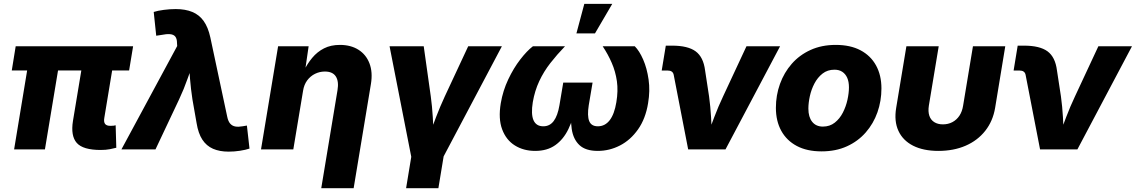

<svg xmlns="http://www.w3.org/2000/svg" viewBox="-20 -786 5975 1010"><path d="M509.8 2.9Q416.5 2.9 383.8 -34.2Q351.1 -71.3 363.8 -149.9L423.3 -508.8H585.4L528.8 -166.5Q524.9 -145 532.5 -134.5Q540 -124 560.5 -124Q570.8 -124 577.4 -124.8Q584 -125.5 588.4 -127L591.8 -8.8Q579.6 -5.4 558.1 -1.2Q536.6 2.9 509.8 2.9ZM54.2 0 138.2 -508.8H300.8L216.3 0ZM42 -415.5 62.5 -542.5H680.2L659.2 -415.5Z M618.7 0 912.1 -543.9 911.1 -559.6Q911.1 -582 902.3 -593.3Q893.6 -604.5 874.8 -606.2Q856 -607.9 825.2 -601.6L801.8 -598.1L788.6 -723.1Q810.1 -730 841.8 -734.1Q873.5 -738.3 904.3 -738.3Q955.1 -738.3 991.7 -723.1Q1028.3 -708 1051.5 -675.3Q1074.7 -642.6 1086.4 -589.4L1175.3 -171.9Q1180.2 -147.9 1190.9 -135.7Q1201.7 -123.5 1217.8 -120.6Q1233.9 -117.7 1255.4 -121.6L1278.8 -125.5L1292.5 -4.4Q1272.5 2.4 1242.4 7.1Q1212.4 11.7 1182.6 11.7Q1135.3 11.7 1100.6 -3.4Q1065.9 -18.6 1044.4 -51.5Q1022.9 -84.5 1014.2 -138.2L992.2 -263.7Q983.9 -317.9 979.5 -372.3Q975.1 -426.8 972.7 -488.3H1008.8Q985.8 -426.8 966.8 -372.3Q947.8 -317.9 922.4 -263.7L797.9 0Z M1574.2 -308.1 1522.9 0H1353L1442.9 -542.5H1603.5L1583.5 -404.8L1574.2 -405.3Q1595.2 -449.2 1622.1 -481.4Q1648.9 -513.7 1684.6 -531.7Q1720.2 -549.8 1768.1 -549.8Q1825.2 -549.8 1865.5 -524.4Q1905.8 -499 1923.6 -452.6Q1941.4 -406.2 1931.2 -344.2L1840.3 204.1H1669.9L1755.4 -311.5Q1763.2 -357.9 1746.6 -383.8Q1730 -409.7 1689 -409.7Q1661.6 -409.7 1637.2 -397.7Q1612.8 -385.7 1595.9 -363Q1579.1 -340.3 1574.2 -308.1Z M2144.5 44.4 2029.3 -542.5H2209L2246.1 -278.8Q2253.4 -225.6 2256.6 -170.4Q2259.8 -115.2 2262.7 -54.2H2230.5Q2252.9 -115.2 2273.9 -170.2Q2294.9 -225.1 2319.8 -278.8L2442.9 -542.5H2620.1L2309.6 44.4ZM2116.2 204.1 2150.4 -3.4H2320.3L2286.1 204.1Z M2795.4 7.8Q2734.4 7.8 2688.5 -20.8Q2642.6 -49.3 2621.6 -105.5Q2600.6 -161.6 2614.3 -243.2Q2625.5 -309.1 2653.6 -368.4Q2681.6 -427.7 2716.8 -473.1Q2752 -518.6 2783.2 -542.5H2952.1Q2910.2 -499 2875.2 -454.3Q2840.3 -409.7 2816.7 -359.1Q2793 -308.6 2782.7 -248.5Q2772.5 -185.1 2786.6 -153.3Q2800.8 -121.6 2837.9 -121.6Q2872.1 -121.6 2892.8 -149.4Q2913.6 -177.2 2922.9 -232.4L2942.9 -351.6H3097.2L3077.1 -232.4Q3068.4 -177.2 3079.3 -149.4Q3090.3 -121.6 3125 -121.6Q3162.6 -121.6 3187.3 -153.6Q3211.9 -185.5 3222.2 -248Q3232.4 -308.6 3225.1 -359.1Q3217.8 -409.7 3198.2 -454.8Q3178.7 -500 3150.4 -542.5H3319.3Q3343.3 -518.6 3363.3 -472.9Q3383.3 -427.2 3391.8 -367.9Q3400.4 -308.6 3389.2 -243.2Q3376 -161.6 3336.4 -105.5Q3296.9 -49.3 3241.5 -20.8Q3186 7.8 3124.5 7.8Q3060.5 7.8 3028.1 -22.7Q2995.6 -53.2 2987.5 -107.4Q2979.5 -161.6 2988.3 -232.9H3010.7Q2996.1 -161.1 2970 -106.9Q2943.8 -52.7 2901.1 -22.5Q2858.4 7.8 2795.4 7.8ZM3012.2 -610.4 3053.7 -765.6H3200.7L3109.9 -610.4Z M3600.1 0 3523.9 -392.6Q3521.5 -403.8 3513.7 -409.4Q3505.9 -415 3492.2 -415H3460.9L3482.4 -545.9H3515.6Q3598.6 -545.9 3639.4 -515.9Q3680.2 -485.8 3689 -416L3710 -278.8Q3717.3 -225.1 3720.5 -169.9Q3723.6 -114.7 3726.1 -54.2H3693.8Q3716.8 -115.2 3737.5 -170.2Q3758.3 -225.1 3783.7 -278.8L3906.7 -542.5H4083.5L3796.4 0Z M4301.8 10.3Q4225.1 10.3 4171.6 -18.1Q4118.2 -46.4 4089.8 -97.9Q4061.5 -149.4 4061.5 -218.8Q4061.5 -284.7 4083 -344.5Q4104.5 -404.3 4145 -450.4Q4185.5 -496.6 4243.9 -523.2Q4302.2 -549.8 4376.5 -549.8Q4453.1 -549.8 4506.6 -521.5Q4560.1 -493.2 4588.4 -441.7Q4616.7 -390.1 4616.7 -320.8Q4616.7 -254.9 4595.7 -195.3Q4574.7 -135.7 4534.2 -89.4Q4493.7 -43 4435.3 -16.4Q4377 10.3 4301.8 10.3ZM4308.6 -120.1Q4345.2 -120.1 4371.3 -140.9Q4397.5 -161.6 4413.8 -193.6Q4430.2 -225.6 4438 -261.2Q4445.8 -296.9 4445.8 -326.7Q4445.8 -356 4436.8 -376.5Q4427.7 -397 4410.9 -408.2Q4394 -419.4 4369.6 -419.4Q4333 -419.4 4306.9 -398.9Q4280.8 -378.4 4264.2 -346.7Q4247.6 -314.9 4240 -279.5Q4232.4 -244.1 4232.4 -214.4Q4232.4 -170.4 4252.4 -145.3Q4272.5 -120.1 4308.6 -120.1Z M4916.5 7.8Q4837.4 7.8 4783.4 -19.5Q4729.5 -46.9 4706.1 -97.7Q4682.6 -148.4 4694.3 -218.8L4748 -542.5H4918L4866.2 -230.5Q4861.3 -199.2 4868.7 -177.2Q4876 -155.3 4894.5 -143.6Q4913.1 -131.8 4939.9 -131.8Q4967.8 -131.8 4990 -143.6Q5012.2 -155.3 5026.9 -177.2Q5041.5 -199.2 5046.4 -230.5L5098.1 -542.5H5268.1L5214.8 -218.8Q5203.1 -148.9 5162.8 -97.9Q5122.6 -46.9 5059.6 -19.5Q4996.6 7.8 4916.5 7.8Z M5451.2 0 5375 -392.6Q5372.6 -403.8 5364.7 -409.4Q5356.9 -415 5343.3 -415H5312L5333.5 -545.9H5366.7Q5449.7 -545.9 5490.5 -515.9Q5531.2 -485.8 5540 -416L5561 -278.8Q5568.4 -225.1 5571.5 -169.9Q5574.7 -114.7 5577.1 -54.2H5544.9Q5567.9 -115.2 5588.6 -170.2Q5609.4 -225.1 5634.8 -278.8L5757.8 -542.5H5934.6L5647.5 0Z"/></svg>

Font: Inter 16pt ExtraBold
Style: Italic
Weight: 800
Italic angle: -9.3988°
Version: Version 4.001;git-66647c0bb